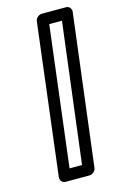

<svg xmlns="http://www.w3.org/2000/svg" viewBox="-111 -728 504 802"><g transform="rotate(-15 141.0 -327.0)"><path d="M100 -25 174 -629H229L154 -25ZM47 0C46 11 54 25 69 25H173C184 25 199 15 201 0L282 -654C283 -665 275 -679 260 -679H155C144 -679 129 -669 127 -654Z"/></g></svg>

Font: Falling Sky
Style: CondOuObl
Weight: 400
Designer: Paul D. Hunt
Foundry: Adobe Systems Incorporated
Version: Version 1.02